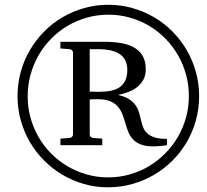

<svg xmlns="http://www.w3.org/2000/svg" viewBox="-20 -757 877 813"><path d="M519 -460.9Q519 -481.4 512.2 -497.8Q505.4 -514.2 490.2 -525.6Q475.1 -537.1 451.4 -543Q427.7 -548.8 394 -548.8H359.9V-369.1Q360.4 -369.1 364.7 -368.9Q369.1 -368.7 375 -368.7Q380.9 -368.7 387 -368.4Q393.1 -368.2 397 -368.2Q426.8 -368.2 449.5 -372.8Q472.2 -377.4 487.5 -388.4Q502.9 -399.4 511 -417Q519 -434.6 519 -460.9ZM687 -142.1Q684.6 -141.6 678.2 -140.9Q671.9 -140.1 663.6 -139.4Q655.3 -138.7 646 -137.9Q636.7 -137.2 628.9 -137.2Q595.7 -137.2 575 -145.8Q554.2 -154.3 541.7 -168.5Q529.3 -182.6 522.5 -200.4Q515.6 -218.3 510.3 -237.1Q504.9 -255.9 498 -273.7Q491.2 -291.5 479 -305.7Q466.8 -319.8 446.3 -328.4Q425.8 -336.9 393.1 -336.9Q381.8 -336.9 371.6 -336.4Q361.3 -335.9 359.9 -335.9V-187Q359.9 -182.6 363.3 -178.2Q366.7 -173.8 375 -172.9L413.1 -169.9V-142.1H235.8V-169.9L273.9 -172.9Q281.7 -173.8 285.4 -178.2Q289.1 -182.6 289.1 -187V-535.2Q289.1 -539.6 285.4 -543.7Q281.7 -547.9 273.9 -548.8L235.8 -551.8V-580.1H421.9Q462.9 -580.1 495.4 -574Q527.8 -567.9 550.5 -554.2Q573.2 -540.5 585.2 -518.3Q597.2 -496.1 597.2 -463.9Q597.2 -438.5 587.4 -420.2Q577.6 -401.9 561.5 -388.9Q545.4 -376 524.2 -367.9Q502.9 -359.9 480 -355Q509.8 -348.1 527.1 -336.7Q544.4 -325.2 554.2 -311Q564 -296.9 568.6 -280.8Q573.2 -264.6 576.9 -248.8Q580.6 -232.9 585.9 -218.5Q591.3 -204.1 602.8 -193.1Q614.3 -182.1 634 -175.5Q653.8 -168.9 687 -168.9ZM779.8 -350.1Q779.8 -397.9 767.6 -441.9Q755.4 -485.8 733.2 -524.2Q710.9 -562.5 679.9 -594Q648.9 -625.5 611.1 -647.9Q573.2 -670.4 529.5 -682.6Q485.8 -694.8 439 -694.8Q392.1 -694.8 348.6 -682.6Q305.2 -670.4 267.3 -648.2Q229.5 -626 198 -594.5Q166.5 -563 144.3 -524.7Q122.1 -486.3 109.6 -441.7Q97.2 -397 97.2 -348.1Q97.2 -301.3 109.4 -257.8Q121.6 -214.4 143.6 -176.3Q165.5 -138.2 196.5 -106.9Q227.5 -75.7 265.6 -53.2Q303.7 -30.8 347.2 -18.3Q390.6 -5.9 438 -5.9Q485.4 -5.9 529.1 -18.3Q572.8 -30.8 610.6 -53.2Q648.4 -75.7 679.7 -107.4Q710.9 -139.2 733.2 -177.2Q755.4 -215.3 767.6 -259.3Q779.8 -303.2 779.8 -350.1ZM823.2 -350.1Q823.2 -296.9 809.6 -247.6Q795.9 -198.2 770.8 -155.3Q745.6 -112.3 710.4 -77.1Q675.3 -42 632.3 -16.8Q589.4 8.3 539.8 22.2Q490.2 36.1 437 36.1Q384.3 36.1 335.7 22.2Q287.1 8.3 244.6 -16.8Q202.1 -42 167 -77.1Q131.8 -112.3 106.7 -155.3Q81.5 -198.2 67.9 -247.6Q54.2 -296.9 54.2 -350.1Q54.2 -403.3 67.9 -452.6Q81.5 -502 106.7 -544.9Q131.8 -587.9 166.7 -623.3Q201.7 -658.7 244.4 -683.8Q287.1 -709 336.4 -722.9Q385.7 -736.8 439 -736.8Q491.2 -736.8 540.3 -722.9Q589.4 -709 632.1 -684.1Q674.8 -659.2 710 -623.8Q745.1 -588.4 770.3 -545.4Q795.4 -502.4 809.3 -452.9Q823.2 -403.3 823.2 -350.1Z"/></svg>

Font: Charis SIL Afr
Style: Italic
Weight: 400
Italic angle: -11°
Foundry: SIL International
Version: Version 5.000